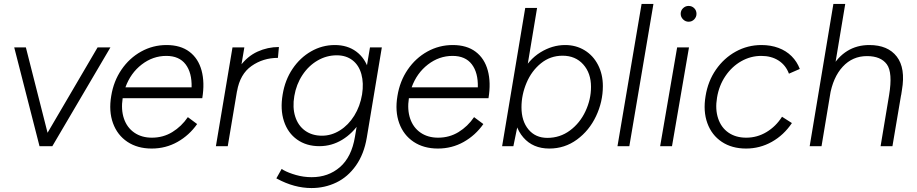

<svg xmlns="http://www.w3.org/2000/svg" viewBox="-20 -740 4640 972"><path d="M474 -500H539L245 0H181ZM52 -500H111L238 0H180Z M543 -254Q555 -329 595 -387.5Q635 -446 694.5 -479Q754 -512 823 -512Q894 -512 939 -478Q984 -444 1000.5 -383Q1017 -322 1004 -243H601Q592 -185 607.5 -139.5Q623 -94 660 -68.5Q697 -43 749 -43Q806 -43 852.5 -71.5Q899 -100 931 -147L978 -112Q938 -55 878.5 -21.5Q819 12 748 12Q676 12 625 -22Q574 -56 552 -116.5Q530 -177 543 -254ZM822 -457Q754 -457 697.5 -413.5Q641 -370 615 -298H950Q952 -372 919.5 -414.5Q887 -457 822 -457Z M1157 -500H1217L1133 0H1073ZM1392 -502 1387 -447Q1312 -447 1253.5 -406Q1195 -365 1180 -278L1144 -276Q1157 -353 1194.5 -404Q1232 -455 1283.5 -478.5Q1335 -502 1392 -502Z M1383 165 1379 163 1406 115Q1411 118 1415 121Q1440 135 1478.5 146Q1517 157 1558 157Q1642 157 1701 106Q1760 55 1777 -48L1853 -500H1913L1837 -44Q1823 40 1782 98Q1741 156 1682.5 184Q1624 212 1557 212Q1470 212 1383 165ZM1411 -262Q1423 -335 1461 -391.5Q1499 -448 1555 -480Q1611 -512 1675 -512Q1739 -512 1783.5 -479Q1828 -446 1846 -387.5Q1864 -329 1852 -254Q1840 -180 1803 -122.5Q1766 -65 1712.5 -32.5Q1659 0 1597 0Q1531 0 1484 -33.5Q1437 -67 1417.5 -126.5Q1398 -186 1411 -262ZM1813 -262Q1822 -319 1809.5 -364.5Q1797 -410 1764.5 -435Q1732 -460 1685 -460Q1633 -460 1587.5 -433.5Q1542 -407 1511 -360Q1480 -313 1470 -254Q1460 -196 1474.5 -150Q1489 -104 1524.5 -78.5Q1560 -53 1610 -53Q1658 -53 1701 -80Q1744 -107 1773.5 -154.5Q1803 -202 1813 -262Z M1992 -254Q2004 -329 2044 -387.5Q2084 -446 2143.5 -479Q2203 -512 2272 -512Q2343 -512 2388 -478Q2433 -444 2449.5 -383Q2466 -322 2453 -243H2050Q2041 -185 2056.5 -139.5Q2072 -94 2109 -68.5Q2146 -43 2198 -43Q2255 -43 2301.5 -71.5Q2348 -100 2380 -147L2427 -112Q2387 -55 2327.5 -21.5Q2268 12 2197 12Q2125 12 2074 -22Q2023 -56 2001 -116.5Q1979 -177 1992 -254ZM2271 -457Q2203 -457 2146.5 -413.5Q2090 -370 2064 -298H2399Q2401 -372 2368.5 -414.5Q2336 -457 2271 -457Z M2639 -700H2699L2598 -93L2579 0H2522ZM3032 -304Q3032 -225 2997.5 -152Q2963 -79 2901 -33.5Q2839 12 2761 12Q2678 12 2629.5 -44Q2581 -100 2581 -192Q2581 -293 2618.5 -365.5Q2656 -438 2716 -475Q2776 -512 2841 -512Q2896 -512 2939.5 -485.5Q2983 -459 3007.5 -411.5Q3032 -364 3032 -304ZM2620 -197Q2620 -127 2655.5 -84.5Q2691 -42 2751 -42Q2815 -42 2865.5 -79.5Q2916 -117 2944 -177Q2972 -237 2972 -300Q2972 -370 2932.5 -414Q2893 -458 2828 -458Q2766 -458 2718.5 -419.5Q2671 -381 2645.5 -320.5Q2620 -260 2620 -197Z M3228 -720H3288L3166 0H3106Z M3408 -500H3468L3382 0H3322ZM3426 -670Q3426 -687 3438 -698.5Q3450 -710 3466 -710Q3483 -710 3494.5 -698.5Q3506 -687 3506 -670Q3506 -654 3494.5 -642Q3483 -630 3466 -630Q3450 -630 3438 -642Q3426 -654 3426 -670Z M3552 -254Q3564 -329 3604.5 -387.5Q3645 -446 3705 -479Q3765 -512 3835 -512Q3882 -512 3921 -497.5Q3960 -483 3987.5 -455.5Q4015 -428 4029 -391L3974 -367Q3958 -410 3921.5 -433.5Q3885 -457 3834 -457Q3780 -457 3732.5 -430Q3685 -403 3652.5 -355Q3620 -307 3610 -246Q3600 -187 3615.5 -140.5Q3631 -94 3668 -68.5Q3705 -43 3758 -43Q3813 -43 3860.5 -71.5Q3908 -100 3939 -149L3989 -117Q3948 -56 3887.5 -22Q3827 12 3757 12Q3685 12 3634 -22Q3583 -56 3561 -116.5Q3539 -177 3552 -254Z M4199 -720H4259L4139 0H4079ZM4481 -258 4546 -284 4498 0H4438ZM4369 -456Q4296 -456 4246.5 -402.5Q4197 -349 4181 -255L4144 -259Q4158 -339 4189.5 -395.5Q4221 -452 4269.5 -482Q4318 -512 4381 -512Q4475 -512 4520 -453.5Q4565 -395 4546 -284L4542 -258H4481Q4500 -373 4469.5 -414.5Q4439 -456 4369 -456Z"/></svg>

Font: Oak Sans Light Italic
Style: Regular
Weight: 400
Italic angle: -9.5°
Foundry: Erik Kennedy, Walven
Version: Version 1.000;Glyphs 3.1.2 (3151)